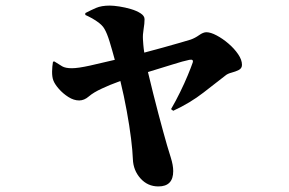

<svg xmlns="http://www.w3.org/2000/svg" viewBox="-20 -609 1040 690"><path d="M286.6 -555.2V-562Q306.2 -572.3 325.4 -580.6Q344.7 -588.9 374.5 -588.9Q388.2 -588.9 408.9 -585.7Q429.7 -582.5 450.4 -576.4Q471.2 -570.3 485.4 -561Q499.5 -551.8 499.5 -540Q499.5 -524.4 496.1 -504.4Q492.7 -484.4 493.7 -467.8Q494.1 -460.4 495.1 -447.8Q496.1 -435.1 498.5 -419.9Q531.7 -428.7 566.2 -438.2Q600.6 -447.8 627.7 -455.6Q654.8 -463.4 665.5 -466.8Q680.7 -472.2 695.6 -482.7Q710.4 -493.2 721.7 -493.2Q736.8 -493.2 758.5 -481.7Q780.3 -470.2 801 -452.4Q821.8 -434.6 835.7 -414.3Q849.6 -394 849.6 -376Q849.6 -363.3 837.9 -357.4Q826.2 -351.6 812 -347.9Q797.9 -344.2 790.5 -337.9Q759.8 -314 711.4 -276.4Q663.1 -238.8 602.5 -210.9L594.7 -216.8Q611.8 -246.1 627.4 -278.1Q643.1 -310.1 654.8 -338.4Q666.5 -366.7 672.4 -383.8Q676.8 -397 660.6 -394Q638.7 -389.6 599.1 -377Q559.6 -364.3 511.7 -350.1Q530.3 -272 549.3 -200Q568.4 -127.9 580.6 -85.9Q585 -70.3 593.8 -42.7Q602.5 -15.1 602.5 5.9Q602.5 61 549.3 61Q510.7 61 484.9 32.2Q459 3.4 457.5 -37.1Q456.5 -66.4 450.9 -111.6Q445.3 -156.7 435.5 -210.2Q425.8 -263.7 412.6 -317.9Q393.1 -311 375.5 -303.7Q357.9 -296.4 346.7 -291Q315.9 -276.9 299.3 -262.5Q282.7 -248 264.6 -248Q245.1 -248 225.6 -260.5Q206.1 -272.9 191.2 -290Q176.3 -307.1 171.4 -320.8Q167 -333 167.2 -351.8Q167.5 -370.6 170.4 -387.2L175.3 -388.2Q191.9 -377.4 203.6 -370.6Q215.3 -363.8 238.3 -363.8Q260.3 -363.8 303.5 -373.3Q346.7 -382.8 392.6 -394Q382.8 -430.2 373.8 -459.7Q364.7 -489.3 355.5 -504.9Q348.1 -518.6 328.6 -532Q309.1 -545.4 286.6 -555.2Z"/></svg>

Font: Source Han Serif JP Heavy
Style: Regular
Weight: 900
Designer: Ryoko NISHIZUKA  (kana & ideographs); Frank Grießhammer (Latin, Greek & Cyrillic); Wenlong ZHANG  (bopomofo); Sandoll Co
Foundry: Adobe Systems Incorporated
Version: Version 1.001;PS 1.001;hotconv 16.6.54;makeotf.lib2.5.65590